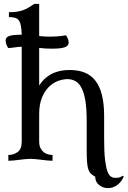

<svg xmlns="http://www.w3.org/2000/svg" viewBox="-20 -829 658 990"><path d="M182 -99Q182 -79 188.5 -66Q195 -53 204.5 -45Q214 -37 226.5 -33.5Q239 -30 251 -30V0Q239 0 224.5 -1.5Q210 -3 194 -5Q178 -7 163.5 -8.5Q149 -10 137 -10Q125 -10 110.5 -8.5Q96 -7 80 -5Q64 -3 49.5 -1.5Q35 0 23 0V-30Q50 -30 71 -45Q92 -60 92 -99V-588Q81 -588 73.5 -587Q66 -586 58.5 -585Q51 -584 43 -583Q35 -582 23 -581Q18 -587 13.5 -598Q9 -609 9 -620Q9 -637 28 -643.5Q47 -650 92 -650Q91 -677 88 -694.5Q85 -712 78 -722.5Q71 -733 58.5 -737Q46 -741 26 -741V-766Q51 -766 69.5 -769Q88 -772 103 -778Q118 -784 130.5 -792Q143 -800 157 -809H182V-643Q213 -640 238 -640Q255 -640 276.5 -641.5Q298 -643 320 -647Q325 -641 329.5 -630.5Q334 -620 334 -610Q334 -592 313 -585Q292 -578 250 -578Q229 -578 212.5 -579Q196 -580 182 -582V-388Q192 -404 206 -418.5Q220 -433 239 -444Q258 -455 283 -461.5Q308 -468 341 -468Q383 -468 416 -455Q449 -442 471.5 -413.5Q494 -385 505.5 -339.5Q517 -294 517 -229V-110Q517 -46 521.5 -7Q526 32 533.5 53Q541 74 551.5 81Q562 88 573 88Q584 88 593 86.5Q602 85 613 77L618 81Q607 108 585 124.5Q563 141 537 141Q511 141 491 125Q471 109 471 82Q458 75 449.5 67.5Q441 60 436 46Q431 32 429 8.5Q427 -15 427 -54V-207Q427 -270 420 -311Q413 -352 400 -376.5Q387 -401 368.5 -411Q350 -421 328 -421Q305 -421 279 -411.5Q253 -402 231.5 -380.5Q210 -359 196 -324.5Q182 -290 182 -241Z"/></svg>

Font: Milonga
Style: Regular
Weight: 400
Designer: Pablo Impallari, Brenda Gallo, Rodrigo Fuenzalida
Foundry: Pablo Impallari, Brenda Gallo, Rodrigo Fuenzalida
Version: Version 1.000; ttfautohint (v0.93) -l 8 -r 50 -G 200 -x 14 -